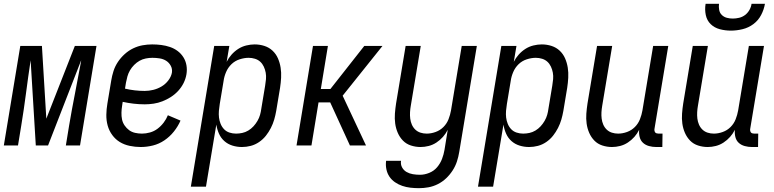

<svg xmlns="http://www.w3.org/2000/svg" viewBox="-25 -760 4045 1003"><path d="M-5 0 81 -520H194L217 -140L366 -520H479L393 0H319L336 -104Q350 -187 366.5 -270.5Q383 -354 398 -437L399 -445L226 0H162L135 -445Q122 -359 111 -274Q100 -189 86 -104L69 0Z M710 8Q681 8 652.5 2Q624 -4 601 -18Q578 -32 561.5 -54.5Q545 -77 537.5 -104Q530 -131 530.5 -160.5Q531 -190 536 -219L556 -339Q560 -364 568 -389Q576 -414 591 -436.5Q606 -459 626.5 -477.5Q647 -496 671 -507.5Q695 -519 720 -523.5Q745 -528 770 -528Q794 -528 817.5 -525Q841 -522 863 -514.5Q885 -507 903 -493.5Q921 -480 933 -461Q945 -442 949 -419Q953 -396 949 -372Q945 -348 934 -326Q923 -304 906 -285.5Q889 -267 868 -253.5Q847 -240 824 -231Q801 -222 777.5 -218.5Q754 -215 731 -215Q701 -215 672 -218.5Q643 -222 616 -228L613 -208Q610 -190 609.5 -171.5Q609 -153 612.5 -136Q616 -119 626 -104.5Q636 -90 649.5 -80Q663 -70 680.5 -66Q698 -62 717 -62Q737 -62 758.5 -68Q780 -74 798 -87.5Q816 -101 830 -119.5Q844 -138 852 -158L918 -130Q905 -100 883.5 -73Q862 -46 834 -27Q806 -8 774 0Q742 8 710 8ZM731 -285Q753 -285 775.5 -290.5Q798 -296 818.5 -308Q839 -320 854 -339.5Q869 -359 873 -380Q876 -400 867 -416.5Q858 -433 843 -442.5Q828 -452 809 -455Q790 -458 771 -458Q754 -458 736.5 -454.5Q719 -451 704 -442.5Q689 -434 676 -421Q663 -408 654 -392.5Q645 -377 640.5 -360.5Q636 -344 633 -328L628 -297Q653 -291 679 -288Q705 -285 731 -285Z M972 215 1094 -520H1173L1159 -437Q1169 -457 1184.5 -474.5Q1200 -492 1219.5 -504.5Q1239 -517 1261.5 -522.5Q1284 -528 1305 -528Q1332 -528 1356.5 -520Q1381 -512 1399 -495Q1417 -478 1427 -455Q1437 -432 1441 -406.5Q1445 -381 1443.5 -354Q1442 -327 1438 -301L1418 -181Q1414 -158 1407.5 -135.5Q1401 -113 1390 -91.5Q1379 -70 1364 -51Q1349 -32 1328.5 -18Q1308 -4 1285 2Q1262 8 1239 8Q1213 8 1189 0.5Q1165 -7 1147 -23Q1129 -39 1119 -61.5Q1109 -84 1105 -109L1051 215ZM1208 -62Q1224 -62 1240.5 -65.5Q1257 -69 1272 -78Q1287 -87 1299 -100Q1311 -113 1320 -128.5Q1329 -144 1333.5 -160Q1338 -176 1340 -192L1360 -312Q1363 -329 1364.5 -346.5Q1366 -364 1363 -380.5Q1360 -397 1353 -412Q1346 -427 1334.5 -437.5Q1323 -448 1307 -453Q1291 -458 1274 -458Q1251 -458 1226.5 -450Q1202 -442 1184 -424.5Q1166 -407 1156 -383.5Q1146 -360 1143 -337L1123 -217Q1120 -199 1118.5 -181Q1117 -163 1119 -146Q1121 -129 1127.5 -113Q1134 -97 1145.5 -85Q1157 -73 1173.5 -67.5Q1190 -62 1208 -62Z M1803 0 1700 -225H1639L1602 0H1524L1610 -520H1688L1651 -295H1701L1878 -520H1973L1765 -260L1887 0Z M2164 223Q2141 223 2119 220.5Q2097 218 2076.5 211Q2056 204 2038.5 192Q2021 180 2009.5 163Q1998 146 1993.5 124.5Q1989 103 1992 80H2070Q2067 99 2075.5 114.5Q2084 130 2099 138.5Q2114 147 2132 150Q2150 153 2169 153Q2193 153 2217.5 143Q2242 133 2258.5 113.5Q2275 94 2284 70.5Q2293 47 2297 23L2314 -82Q2304 -62 2289 -45Q2274 -28 2255 -15.5Q2236 -3 2214.5 2.5Q2193 8 2172 8Q2146 8 2121.5 0Q2097 -8 2080 -25.5Q2063 -43 2053 -66Q2043 -89 2039.5 -114.5Q2036 -140 2038 -166.5Q2040 -193 2044 -219L2094 -520H2173L2121 -208Q2118 -191 2117 -174Q2116 -157 2118 -140.5Q2120 -124 2126.5 -109Q2133 -94 2144.5 -83Q2156 -72 2171.5 -67Q2187 -62 2204 -62Q2227 -62 2250.5 -70.5Q2274 -79 2291.5 -96.5Q2309 -114 2318 -137Q2327 -160 2331 -183L2387 -520H2466L2374 34Q2370 59 2362 83.5Q2354 108 2339.5 130.5Q2325 153 2305.5 171.5Q2286 190 2262 202Q2238 214 2213 218.5Q2188 223 2164 223Z M2472 215 2594 -520H2673L2659 -437Q2669 -457 2684.5 -474.5Q2700 -492 2719.5 -504.5Q2739 -517 2761.5 -522.5Q2784 -528 2805 -528Q2832 -528 2856.5 -520Q2881 -512 2899 -495Q2917 -478 2927 -455Q2937 -432 2941 -406.5Q2945 -381 2943.5 -354Q2942 -327 2938 -301L2918 -181Q2914 -158 2907.5 -135.5Q2901 -113 2890 -91.5Q2879 -70 2864 -51Q2849 -32 2828.5 -18Q2808 -4 2785 2Q2762 8 2739 8Q2713 8 2689 0.5Q2665 -7 2647 -23Q2629 -39 2619 -61.5Q2609 -84 2605 -109L2551 215ZM2708 -62Q2724 -62 2740.5 -65.5Q2757 -69 2772 -78Q2787 -87 2799 -100Q2811 -113 2820 -128.5Q2829 -144 2833.5 -160Q2838 -176 2840 -192L2860 -312Q2863 -329 2864.5 -346.5Q2866 -364 2863 -380.5Q2860 -397 2853 -412Q2846 -427 2834.5 -437.5Q2823 -448 2807 -453Q2791 -458 2774 -458Q2751 -458 2726.5 -450Q2702 -442 2684 -424.5Q2666 -407 2656 -383.5Q2646 -360 2643 -337L2623 -217Q2620 -199 2618.5 -181Q2617 -163 2619 -146Q2621 -129 2627.5 -113Q2634 -97 2645.5 -85Q2657 -73 2673.5 -67.5Q2690 -62 2708 -62Z M3172 8Q3146 8 3121.5 0Q3097 -8 3080 -25.5Q3063 -43 3053 -66Q3043 -89 3039.5 -114.5Q3036 -140 3038 -166.5Q3040 -193 3044 -219L3094 -520H3173L3121 -208Q3118 -191 3117 -174Q3116 -157 3118 -140.5Q3120 -124 3126.5 -109Q3133 -94 3144.5 -83Q3156 -72 3171.5 -67Q3187 -62 3204 -62Q3227 -62 3250.5 -70.5Q3274 -79 3291.5 -96.5Q3309 -114 3318 -137Q3327 -160 3331 -183L3387 -520H3466L3394 -87Q3393 -82 3394 -77Q3395 -72 3397.5 -68.5Q3400 -65 3405 -63.5Q3410 -62 3415 -62H3436L3435 8H3403Q3384 8 3365.5 3Q3347 -2 3334 -14Q3321 -26 3316.5 -44.5Q3312 -63 3314 -82Q3304 -62 3289 -45Q3274 -28 3255 -15.5Q3236 -3 3214.5 2.5Q3193 8 3172 8Z M3672 8Q3646 8 3621.5 0Q3597 -8 3580 -25.5Q3563 -43 3553 -66Q3543 -89 3539.5 -114.5Q3536 -140 3538 -166.5Q3540 -193 3544 -219L3594 -520H3673L3621 -208Q3618 -191 3617 -174Q3616 -157 3618 -140.5Q3620 -124 3626.5 -109Q3633 -94 3644.5 -83Q3656 -72 3671.5 -67Q3687 -62 3704 -62Q3727 -62 3750.5 -70.5Q3774 -79 3791.5 -96.5Q3809 -114 3818 -137Q3827 -160 3831 -183L3887 -520H3966L3894 -87Q3893 -82 3894 -77Q3895 -72 3897.5 -68.5Q3900 -65 3905 -63.5Q3910 -62 3915 -62H3936L3935 8H3903Q3884 8 3865.5 3Q3847 -2 3834 -14Q3821 -26 3816.5 -44.5Q3812 -63 3814 -82Q3804 -62 3789 -45Q3774 -28 3755 -15.5Q3736 -3 3714.5 2.5Q3693 8 3672 8ZM3793 -600Q3763 -600 3735 -607.5Q3707 -615 3687.5 -634Q3668 -653 3662 -681.5Q3656 -710 3661 -740H3731Q3729 -724 3732 -708Q3735 -692 3746 -681.5Q3757 -671 3772 -667Q3787 -663 3803 -663Q3819 -663 3836 -667Q3853 -671 3867 -681.5Q3881 -692 3890 -708Q3899 -724 3901 -740H3971Q3966 -710 3951 -681.5Q3936 -653 3910.5 -634Q3885 -615 3854 -607.5Q3823 -600 3793 -600Z"/></svg>

Font: Iosevka Fixed
Style: Italic
Weight: 400
Italic angle: -9°
Monospace: yes
Designer: Belleve Invis
Foundry: Belleve Invis
Version: Version 33.2.4